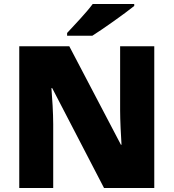

<svg xmlns="http://www.w3.org/2000/svg" viewBox="-20 -947 874 967"><path d="M656 -917V-927H447C414 -882 352 -818 318 -781V-767H445C499 -801 609 -879 656 -917ZM757 0V-714H585V-391C585 -342 589 -264 592 -218H589L329 -714H77V0H248V-322C248 -375 243 -457 239 -503H243L504 0Z"/></svg>

Font: Noto Sans Tamil Black
Style: Regular
Weight: 900
Designer: Jelle Bosma - Monotype Design Team
Foundry: Monotype Imaging Inc.
Version: Version 2.004